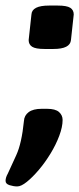

<svg xmlns="http://www.w3.org/2000/svg" viewBox="-61 -545 285 690"><path d="M147 -525Q179 -525 191.5 -517Q204 -509 204 -493L194 -401Q191 -369 131 -369H99Q67 -369 54.5 -377Q42 -385 42 -401L52 -493Q54 -525 115 -525ZM108 -154Q138 -154 151 -142.5Q164 -131 164 -114Q164 -89 152 -57Q140 -25 120.5 7Q101 39 78.5 65.5Q56 92 35.5 108.5Q15 125 1 125Q-12 125 -26.5 120.5Q-41 116 -41 105Q-41 99 -39 92.5Q-37 86 -33 79Q-22 55 -2.5 12.5Q17 -30 25 -110Q26 -130 42 -142Q58 -154 89 -154Z"/></svg>

Font: Asap VF Beta
Style: Italic
Weight: 400
Italic angle: -6°
Designer: Pablo Cosgaya
Foundry: Pablo Cosgaya
Version: Version 1.007